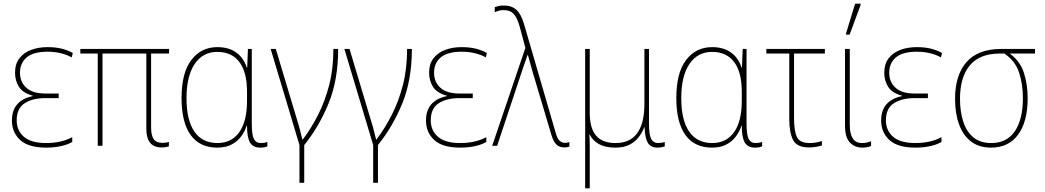

<svg xmlns="http://www.w3.org/2000/svg" viewBox="-20 -795 5696 1047"><path d="M232 10Q135 10 90 -31.5Q45 -73 45 -138Q45 -247 159 -271V-273Q104 -288 83 -322Q62 -356 62 -398Q62 -447 86.5 -478Q111 -509 151 -523.5Q191 -538 239 -538Q285 -538 319 -529Q353 -520 377 -506L371 -482Q347 -496 313 -504.5Q279 -513 240 -513Q162 -513 125.5 -482Q89 -451 89 -398Q89 -348 123.5 -316.5Q158 -285 228 -285H300V-260H228Q158 -260 114.5 -232Q71 -204 71 -139Q71 -83 110.5 -49Q150 -15 231 -15Q315 -15 374 -47V-21Q351 -7 314 1.5Q277 10 232 10Z M861 9Q778 9 778 -92V-503H539V0H513V-503H418V-528H902V-503H804V-99Q804 -57 818 -36.5Q832 -16 865 -16Q877 -16 885.5 -17.5Q894 -19 901 -21V3Q895 5 885 7Q875 9 861 9Z M1165 10Q1069 10 1019.5 -59Q970 -128 970 -260Q970 -398 1023.5 -468Q1077 -538 1165 -538Q1228 -538 1268.5 -508.5Q1309 -479 1326 -426H1328L1332 -528H1353V-122Q1353 -60 1364.5 -37.5Q1376 -15 1402 -15Q1422 -15 1438 -21V3Q1432 6 1422 8Q1412 10 1400 10Q1360 10 1343.5 -17.5Q1327 -45 1327 -109H1325Q1315 -78 1295 -51Q1275 -24 1243 -7Q1211 10 1165 10ZM1166 -15Q1243 -15 1285 -74.5Q1327 -134 1327 -245V-295Q1327 -401 1285.5 -456.5Q1244 -512 1165 -512Q1086 -512 1041.5 -446Q997 -380 997 -260Q997 -140 1040 -77.5Q1083 -15 1166 -15Z M1613 202V-4L1456 -528H1484L1613 -98Q1615 -88 1620 -69Q1625 -50 1629 -34H1631Q1677 -95 1714.5 -168.5Q1752 -242 1775 -331Q1798 -420 1798 -528H1824Q1824 -360 1772.5 -233Q1721 -106 1639 -4V202Z M2015 202V-4L1858 -528H1886L2015 -98Q2017 -88 2022 -69Q2027 -50 2031 -34H2033Q2079 -95 2116.5 -168.5Q2154 -242 2177 -331Q2200 -420 2200 -528H2226Q2226 -360 2174.5 -233Q2123 -106 2041 -4V202Z M2490 10Q2393 10 2348 -31.5Q2303 -73 2303 -138Q2303 -247 2417 -271V-273Q2362 -288 2341 -322Q2320 -356 2320 -398Q2320 -447 2344.5 -478Q2369 -509 2409 -523.5Q2449 -538 2497 -538Q2543 -538 2577 -529Q2611 -520 2635 -506L2629 -482Q2605 -496 2571 -504.5Q2537 -513 2498 -513Q2420 -513 2383.5 -482Q2347 -451 2347 -398Q2347 -348 2381.5 -316.5Q2416 -285 2486 -285H2558V-260H2486Q2416 -260 2372.5 -232Q2329 -204 2329 -139Q2329 -83 2368.5 -49Q2408 -15 2489 -15Q2573 -15 2632 -47V-21Q2609 -7 2572 1.5Q2535 10 2490 10Z M3058 9Q3028 9 3011.5 -9.5Q2995 -28 2984 -69L2882 -411Q2875 -436 2871.5 -449.5Q2868 -463 2865 -472.5Q2862 -482 2859 -494H2856Q2851 -478 2845.5 -462Q2840 -446 2834 -430L2691 0H2664L2845 -534L2813 -653Q2799 -701 2780 -720.5Q2761 -740 2726 -740Q2712 -740 2699.5 -736.5Q2687 -733 2678 -729V-756Q2686 -759 2698 -762Q2710 -765 2727 -765Q2770 -765 2795.5 -742Q2821 -719 2837 -666L3009 -75Q3018 -40 3031 -28Q3044 -16 3060 -16Q3068 -16 3074.5 -17.5Q3081 -19 3085 -20V4Q3080 6 3074 7.5Q3068 9 3058 9Z M3171 232V-528H3196V-178Q3196 -97 3230 -56Q3264 -15 3337 -15Q3416 -15 3455 -69Q3494 -123 3494 -227V-528H3519V-122Q3519 -60 3531 -37.5Q3543 -15 3568 -15Q3588 -15 3605 -21V3Q3598 6 3588 8Q3578 10 3566 10Q3528 10 3512.5 -16.5Q3497 -43 3495 -101H3493Q3483 -74 3464 -48.5Q3445 -23 3414 -6.5Q3383 10 3336 10Q3282 10 3247.5 -8.5Q3213 -27 3196 -61H3194Q3195 -43 3195.5 -26.5Q3196 -10 3196 5V232Z M3863 10Q3767 10 3717.5 -59Q3668 -128 3668 -260Q3668 -398 3721.5 -468Q3775 -538 3863 -538Q3926 -538 3966.5 -508.5Q4007 -479 4024 -426H4026L4030 -528H4051V-122Q4051 -60 4062.5 -37.5Q4074 -15 4100 -15Q4120 -15 4136 -21V3Q4130 6 4120 8Q4110 10 4098 10Q4058 10 4041.5 -17.5Q4025 -45 4025 -109H4023Q4013 -78 3993 -51Q3973 -24 3941 -7Q3909 10 3863 10ZM3864 -15Q3941 -15 3983 -74.5Q4025 -134 4025 -245V-295Q4025 -401 3983.5 -456.5Q3942 -512 3863 -512Q3784 -512 3739.5 -446Q3695 -380 3695 -260Q3695 -140 3738 -77.5Q3781 -15 3864 -15Z M4392 9Q4325 9 4304.5 -32Q4284 -73 4284 -146V-503H4159V-528H4478V-503H4310V-151Q4310 -81 4325.5 -48Q4341 -15 4395 -15Q4430 -15 4462 -26V-2Q4451 2 4432 5.5Q4413 9 4392 9Z M4681 10Q4642 10 4615 -17.5Q4588 -45 4588 -109V-528H4614V-114Q4614 -66 4630 -40.5Q4646 -15 4681 -15Q4694 -15 4706.5 -17.5Q4719 -20 4730 -25V1Q4721 5 4709 7.5Q4697 10 4681 10ZM4594 -606V-614L4643 -775H4673V-768L4613 -606Z M4972 10Q4875 10 4830 -31.5Q4785 -73 4785 -138Q4785 -247 4899 -271V-273Q4844 -288 4823 -322Q4802 -356 4802 -398Q4802 -447 4826.5 -478Q4851 -509 4891 -523.5Q4931 -538 4979 -538Q5025 -538 5059 -529Q5093 -520 5117 -506L5111 -482Q5087 -496 5053 -504.5Q5019 -513 4980 -513Q4902 -513 4865.5 -482Q4829 -451 4829 -398Q4829 -348 4863.5 -316.5Q4898 -285 4968 -285H5040V-260H4968Q4898 -260 4854.5 -232Q4811 -204 4811 -139Q4811 -83 4850.5 -49Q4890 -15 4971 -15Q5055 -15 5114 -47V-21Q5091 -7 5054 1.5Q5017 10 4972 10Z M5384 10Q5318 10 5274.5 -24Q5231 -58 5209.5 -118Q5188 -178 5188 -256Q5188 -385 5250.5 -456.5Q5313 -528 5440 -528H5624V-503H5486Q5543 -462 5563.5 -398Q5584 -334 5584 -259Q5584 -132 5532 -61Q5480 10 5384 10ZM5385 -15Q5471 -15 5514.5 -80Q5558 -145 5558 -259Q5558 -335 5537.5 -398.5Q5517 -462 5457 -503H5432Q5323 -503 5269 -439Q5215 -375 5215 -256Q5215 -185 5233 -130.5Q5251 -76 5288.5 -45.5Q5326 -15 5385 -15Z"/></svg>

Font: Noto Sans SemiCondensed Thin
Style: Regular
Weight: 100
Width: 4
Designer: Monotype Design Team
Foundry: Monotype Imaging Inc.
Version: Version 2.013; ttfautohint (v1.8.4.7-5d5b)